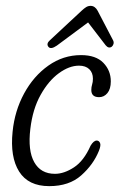

<svg xmlns="http://www.w3.org/2000/svg" viewBox="-20 -627 408 655"><path d="M249.5 -403Q216 -403 180.8 -377.2Q145.5 -351.5 118.5 -303.2Q91.5 -255 83.5 -187.5Q74.5 -113.5 96.8 -73.8Q119 -34 167.5 -34Q198.5 -34 232.2 -56Q266 -78 289 -130Q299.5 -147.5 310 -147.5Q317.5 -147.5 321.2 -139.5Q325 -131.5 317.5 -112.5Q298.5 -65.5 257.2 -28.8Q216 8 148 8Q76.5 8 45.2 -41.8Q14 -91.5 23 -178Q30 -248.5 62.2 -308Q94.5 -367.5 145 -403.2Q195.5 -439 256.5 -439Q307 -439 332.5 -412.8Q358 -386.5 358 -349.5Q358 -323.5 346.5 -309.5Q335 -295.5 318 -295.5Q291.5 -295.5 291.5 -320Q291.5 -330 294.2 -338.5Q297 -347 297 -358.5Q297 -379 284.5 -391Q272 -403 249.5 -403ZM174 -471.5Q153 -457 145 -467.5Q137 -478 150.5 -490L258.5 -590.5Q267 -598.5 274 -602.8Q281 -607 289 -607Q304 -607 313 -590.5L366 -489Q369 -482.5 367 -476.5Q365 -470.5 361 -467.5Q350.5 -460.5 340.5 -472.5L280.5 -550.5Z"/></svg>

Font: Fraunces 144pt SuperSoft Light
Style: Italic
Weight: 300
Italic angle: -16°
Version: Version 1.000;[b76b70a41]